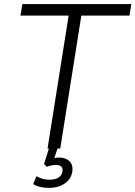

<svg xmlns="http://www.w3.org/2000/svg" viewBox="-20 -725 661 937"><path d="M212 0 315 -649H80L89 -705H621L612 -649H377L274 0ZM218 192Q196 192 175.5 187Q155 182 142 173L158 135Q173 143 187.5 147.5Q202 152 222 152Q249 152 265.5 141.5Q282 131 285 111Q287 96 279 88Q271 80 253 80Q243 80 232.5 82Q222 84 208 89L195 75L225 -20H267L242 56L223 52Q234 48 246 46Q258 44 269 44Q290 44 305.5 52Q321 60 328.5 75Q336 90 333 111Q328 148 296.5 170Q265 192 218 192Z"/></svg>

Font: Nunito Sans 10pt SemiCondensed Light
Style: Italic
Weight: 300
Width: 4
Italic angle: -9°
Designer: Vernon Adams
Foundry: Vernon Adams
Version: Version 3.101;gftools[0.9.27]